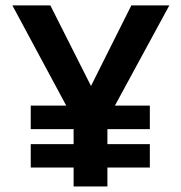

<svg xmlns="http://www.w3.org/2000/svg" viewBox="-20 -670 652 690"><path d="M90.5 -152H244.5V-206H90.5V-290.5H218L24.5 -650.5H161L307 -361L452 -650.5H588.5L393 -290.5H518.5V-206H366V-152H518.5V-68H366V0H244.5V-68H90.5Z"/></svg>

Font: Overused Grotesk SemiBold
Style: Regular
Weight: 610
Version: Version 0.004